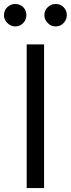

<svg xmlns="http://www.w3.org/2000/svg" viewBox="-47 -952 358 972"><path d="M176.1 -727.3V0H88.1V-727.3ZM29.8 -818.2Q7.5 -818.2 -9.8 -835.4Q-27 -852.6 -27 -875Q-27 -899.5 -9.8 -915.7Q7.5 -931.8 29.8 -931.8Q54.3 -931.8 70.5 -915.7Q86.6 -899.5 86.6 -875Q86.6 -852.6 70.5 -835.4Q54.3 -818.2 29.8 -818.2ZM234.4 -818.2Q212 -818.2 194.8 -835.4Q177.6 -852.6 177.6 -875Q177.6 -899.5 194.8 -915.7Q212 -931.8 234.4 -931.8Q258.9 -931.8 275 -915.7Q291.2 -899.5 291.2 -875Q291.2 -852.6 275 -835.4Q258.9 -818.2 234.4 -818.2Z"/></svg>

Font: Inter Alia
Style: Regular
Weight: 400
Designer: Rasmus Andersson (Latin, Greek, Cyrillic etc.) and Evan from Shavian.info (Shavian, old style figures)
Foundry: Shavian.info
Version: Version 0.001;git-37ab20767